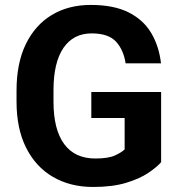

<svg xmlns="http://www.w3.org/2000/svg" viewBox="-20 -741 722 771"><path d="M627 -371.6V-89.8Q610.4 -70.3 575.7 -46.9Q541 -23.4 486.3 -6.8Q431.6 9.8 354 9.8Q262.2 9.8 192.9 -30.5Q123.5 -70.8 85 -147.5Q46.4 -224.1 46.4 -333V-377.4Q46.4 -486.8 83.5 -563.5Q120.6 -640.1 187.7 -680.7Q254.9 -721.2 344.2 -721.2Q437 -721.2 496.6 -691.2Q556.2 -661.1 587.4 -608.2Q618.7 -555.2 626.5 -486.8H484.4Q476.1 -541 445.6 -574Q415 -606.9 348.1 -606.9Q274.4 -606.9 234.6 -548.3Q194.8 -489.7 194.8 -378.4V-333Q194.8 -221.2 237.5 -162.8Q280.3 -104.5 362.8 -104.5Q415 -104.5 441.9 -116.9Q468.8 -129.4 480.5 -141.1V-267.1H346.7V-371.6Z"/></svg>

Font: Vazirmatn UI FD
Style: Bold
Weight: 700
Designer: Saber Rastikerdar
Foundry: Saber Rastikerdar
Version: Version 33.003